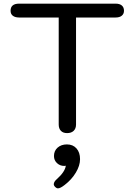

<svg xmlns="http://www.w3.org/2000/svg" viewBox="-20 -720 738 1053"><path d="M302 -37V-624H85Q63 -624 50.5 -633.5Q38 -643 38 -661Q38 -700 85 -700H614Q636 -700 648 -690Q660 -680 660 -661Q660 -644 648 -634Q636 -624 614 -624H397V-37Q397 -15 384 -2.5Q371 10 348 10Q326 10 314 -2.5Q302 -15 302 -37ZM275 290Q275 277 292 262Q336 223 341 189L332 190Q309 190 292.5 174.5Q276 159 276 136Q276 107 296 89.5Q316 72 347 72Q380 72 399.5 94Q419 116 419 153Q419 188 396 226.5Q373 265 335 294Q311 313 298 313Q290 313 282 305Q275 298 275 290Z"/></svg>

Font: Kodchasan Medium
Style: Regular
Weight: 500
Designer: Katatrad Aksorn Co.,Ltd.
Foundry: Cadson Demak Co.,Ltd.
Version: Version 1.000; ttfautohint (v1.6)